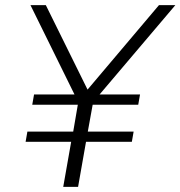

<svg xmlns="http://www.w3.org/2000/svg" viewBox="-20 -730 705 750"><path d="M80 -176 87 -216H266L284 -321H106L113 -361H271L99 -710H159L322 -380L601 -710H665L369 -361H527L520 -321H342L323 -216H502L495 -176H316L285 0H227L258 -176Z"/></svg>

Font: Livvic Light
Style: Italic
Weight: 300
Italic angle: -10°
Designer: Jacques Le Bailly, Baron von Fonthausen
Version: Version 1.001; ttfautohint (v1.8.2)